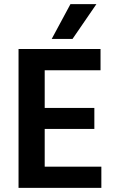

<svg xmlns="http://www.w3.org/2000/svg" viewBox="-20 -912 568 932"><path d="M472 0H70V-674H468V-571H197V-388H438V-286H197V-103H472ZM332 -723H231L322 -892H448Z"/></svg>

Font: Hind Madurai SemiBold
Style: Regular
Weight: 600
Designer: Jyotish Sonowal
Foundry: Indian Type Foundry
Version: Version 1.001;PS 1.0;hotconv 1.0.86;makeotf.lib2.5.63406; tt